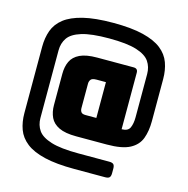

<svg xmlns="http://www.w3.org/2000/svg" viewBox="-126 -932 1120 1145"><g transform="rotate(15 433.5 -360.0)"><path d="M583 -100H394Q326 -100 287.5 -118.5Q249 -137 233.5 -170Q218 -203 218 -246V-439Q218 -483 233.5 -516Q249 -549 287.5 -567.5Q326 -586 394 -586H619Q645 -586 645 -560V-211Q684 -211 695.5 -236.5Q707 -262 707 -302V-568Q707 -612 684.5 -645Q662 -678 603 -696.5Q544 -715 434 -715Q324 -715 264.5 -696.5Q205 -678 182.5 -645Q160 -612 160 -568V-150Q160 -107 182.5 -74.5Q205 -42 264.5 -23.5Q324 -5 434 -5H624Q643 -5 650.5 2.5Q658 10 658 29V57Q658 76 650.5 83.5Q643 91 624 91H434Q322 91 249 73.5Q176 56 134.5 23.5Q93 -9 76.5 -54Q60 -99 60 -154V-564Q60 -619 76.5 -664.5Q93 -710 134.5 -742.5Q176 -775 249 -793Q322 -811 434 -811Q547 -811 619.5 -793Q692 -775 733 -742.5Q774 -710 790.5 -664.5Q807 -619 807 -564V-304Q807 -243 790 -197Q773 -151 725 -125.5Q677 -100 583 -100ZM482 -237V-458H425Q397 -458 389 -447Q381 -436 381 -422V-271Q381 -256 388 -246.5Q395 -237 415 -237Z"/></g></svg>

Font: Bungee Tint
Style: Regular
Weight: 400
Designer: David Jonathan Ross
Foundry: David Jonathan Ross
Version: Version 2.001